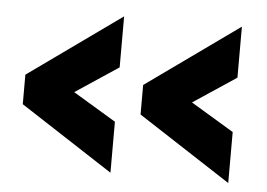

<svg xmlns="http://www.w3.org/2000/svg" viewBox="-41 -548 794 570"><g transform="rotate(5 356.5 -263.0)"><path d="M30 -298 307 -496V-344L179 -259L307 -182V-30L30 -210ZM381 -298 658 -496V-344L530 -259L658 -182V-30L381 -210Z"/></g></svg>

Font: Raleway Black
Style: Regular
Weight: 900
Designer: Matt McInerney, Pablo Impallari, Rodrigo Fuenzalida
Foundry: Matt McInerney, Pablo Impallari, Rodrigo Fuenzalida
Version: Version 4.026